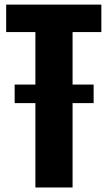

<svg xmlns="http://www.w3.org/2000/svg" viewBox="-20 -830 476 850"><path d="M44.9 -373.5V-455.6H136.7V-688H7.3V-809.6H428.7V-688H301.3V-455.6H394.5V-373.5H301.3V0H136.7V-373.5Z"/></svg>

Font: Oswald
Style: DemiBold
Weight: 600
Designer: Vernon Adams
Foundry: Vernon Adams
Version: 3.0; ttfautohint (v0.95) -l 8 -r 50 -G 200 -x 0 -w "G" -W -c